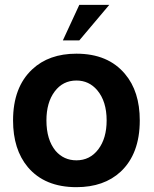

<svg xmlns="http://www.w3.org/2000/svg" viewBox="-20 -763 638 794"><path d="M432 -743 308 -596H240L308 -743ZM296 -541Q427 -541 497 -457Q558 -385 558 -265Q558 -127 479 -53Q410 11 296 11Q165 11 95 -72Q34 -145 34 -265Q34 -402 113 -476Q182 -541 296 -541ZM296 -430Q240 -430 206 -384.5Q172 -339 172 -265Q172 -185 210 -139Q244 -100 296 -100Q352 -100 386.5 -145.5Q421 -191 421 -265Q421 -344 382 -390Q348 -430 296 -430Z"/></svg>

Font: Almarai Bold
Style: Regular
Weight: 700
Designer: Boutros International 2019
Foundry: Created by Boutros International 2019
Version: Version 1.10